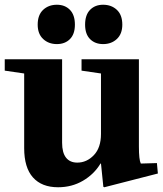

<svg xmlns="http://www.w3.org/2000/svg" viewBox="-28 -780 686 810"><path d="M398 -470 316 -482V-530H558V-162Q558 -106 566 -90L634 -92L638 -48L412 10L408 8L398 -90H396Q369 -45 322 -17.5Q275 10 217 10Q148 10 111 -31.5Q74 -73 74 -155V-470L-8 -482V-530H234V-178Q234 -136 250.5 -115Q267 -94 298 -94Q338 -94 368 -125.5Q398 -157 398 -215ZM131 -676Q131 -717 154 -738.5Q177 -760 212 -760Q246 -760 267 -738.5Q288 -717 288 -676Q288 -636 267 -615Q246 -594 212 -594Q177 -594 154 -615.5Q131 -637 131 -676ZM407 -760Q442 -760 465 -738.5Q488 -717 488 -676Q488 -637 465 -615.5Q442 -594 407 -594Q373 -594 352 -615Q331 -636 331 -676Q331 -717 352 -738.5Q373 -760 407 -760Z"/></svg>

Font: Minipax
Style: Bold
Weight: 700
Designer: Raphaël Ronot, Igor Stepanchenko (Cyrillic)
Foundry: steppetype
Version: Version 1.002